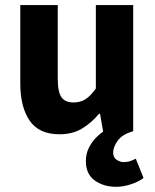

<svg xmlns="http://www.w3.org/2000/svg" viewBox="-20 -516 609 755"><path d="M436.5 218.6Q387.3 218.6 352.5 193.6Q317.7 168.6 317.7 117.7Q317.7 89.2 328.9 66.4Q340 43.7 355.8 27.1Q371.7 10.4 385.6 1.8L373.3 -68.8H369.6Q338.5 -31.7 301.5 -9.8Q264.6 12 213.9 12Q133.3 12 96.6 -41.6Q59.8 -95.1 59.8 -188.1V-496.1H207.1V-207Q207.1 -153.5 221.9 -133.3Q236.8 -113.1 268.5 -113.1Q296.4 -113.1 316.1 -125.8Q335.9 -138.4 356.9 -167.7V-496.1H503.8V0Q461.1 11.9 443 37Q425 62.1 425 84.4Q425 103.1 438.5 112.3Q452 121.4 466.6 121.4Q480.9 121.4 492.6 117.2Q504.2 113.1 514 108L544.4 184Q524.1 199.2 494.2 208.9Q464.4 218.6 436.5 218.6Z"/></svg>

Font: Mada
Style: Regular
Weight: 400
Designer: Khaled Hosny
Version: Version 1.5